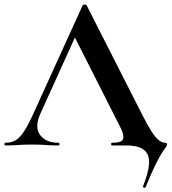

<svg xmlns="http://www.w3.org/2000/svg" viewBox="-28 -653 770 862"><path d="M626 187Q624 191 618.5 189.5Q613 188 614 184Q632 138 638.5 103.5Q645 69 637 46Q629 23 605 11.5Q581 0 537 0H474Q471 0 471 -6Q471 -12 474 -12Q498 -12 512 -17Q526 -22 526 -39.5Q526 -57 506 -94L303 -495L352 -581L153 -142Q126 -82 152 -47Q178 -12 234 -12Q239 -12 239 -6Q239 0 234 0Q204 0 179 -2Q154 -4 116 -4Q77 -4 53.5 -2Q30 0 -4 0Q-8 0 -8 -6Q-8 -12 -4 -12Q23 -12 42.5 -23.5Q62 -35 81.5 -65.5Q101 -96 126 -152L343 -629Q344 -632 352 -632.5Q360 -633 361 -629L611 -137Q635 -90 652.5 -62.5Q670 -35 685 -23.5Q700 -12 715 -12Q722 -12 722 -5Q722 1 716.5 8Q711 15 699.5 32.5Q688 50 670 86.5Q652 123 626 187Z"/></svg>

Font: Cormorant Infant Light
Style: Regular
Weight: 300
Designer: Christian Thalmann (Catharsis Fonts)
Foundry: Catharsis Fonts
Version: Version 4.001